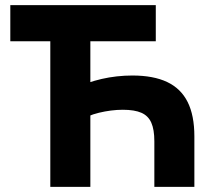

<svg xmlns="http://www.w3.org/2000/svg" viewBox="-20 -725 817 745"><path d="M578.9 0V-176.7Q578.9 -222.2 567.1 -248.9Q555.3 -275.7 528.6 -287.4Q501.8 -299.1 456.6 -299.1Q434.1 -299.1 410.5 -296.1Q386.9 -293 364.3 -287.6Q341.6 -282.2 320.9 -273.3V-403.3Q346.5 -412.2 374.6 -418.7Q402.7 -425.2 432.9 -428.6Q463.2 -432 493.6 -432Q575.4 -432 628.7 -406.7Q682 -381.4 708.1 -329.2Q734.2 -277.1 734.2 -195.6V0ZM175.2 0V-629.7H330.6V0ZM20 -564.9V-705H584.5V-564.9Z"/></svg>

Font: TikTok Sans Light
Style: Regular
Weight: 300
Version: Version 4.000